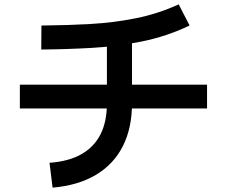

<svg xmlns="http://www.w3.org/2000/svg" viewBox="-20 -806 1040 880"><path d="M169 -579 170 -689Q285 -690 393.5 -696Q502 -702 603.5 -722.5Q705 -743 799 -786L849 -689Q744 -639 630.5 -616Q517 -593 401 -586.5Q285 -580 169 -579ZM929 -418V-309H71V-418ZM221 54 207 -60Q295 -66 353.5 -99.5Q412 -133 441 -191Q470 -249 470 -332V-653H585V-332Q585 -219 543 -136Q501 -53 419.5 -4.5Q338 44 221 54Z"/></svg>

Font: Murecho Thin Medium
Style: Regular
Weight: 500
Version: Version 1.010